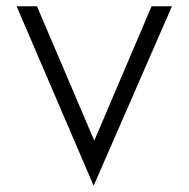

<svg xmlns="http://www.w3.org/2000/svg" viewBox="-20 -595 604 613"><path d="M279 -2 33 -575H98L281 -146L464 -575H529Z"/></svg>

Font: Charger Pro
Style: Lit
Weight: 300
Designer: Jasper
Foundry: Cannot Into Space Fonts
Version: Version 1.09